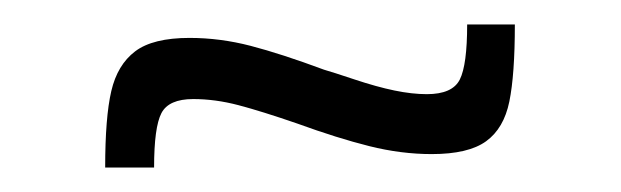

<svg xmlns="http://www.w3.org/2000/svg" viewBox="-20 -381 508 157"><path d="M135 -350Q160 -350 185 -343.5Q210 -337 245 -324Q252 -322 270 -316Q288 -310 302.5 -307Q317 -304 329 -304Q350 -304 356 -316Q362 -328 362 -361H401Q401 -320 396.5 -298Q392 -276 377.5 -265.5Q363 -255 333 -255Q308 -255 282 -261.5Q256 -268 223 -280Q194 -290 175 -295Q156 -300 138 -300Q118 -300 112 -288.5Q106 -277 106 -244H66Q66 -285 71 -306.5Q76 -328 90.5 -339Q105 -350 135 -350Z"/></svg>

Font: Saira Semi Condensed Light
Style: Regular
Weight: 300
Width: 4
Designer: Hector Gatti with collaboration of the Omnibus-Type team
Foundry: Omnibus-Type
Version: Version 1.001; ttfautohint (v1.8)